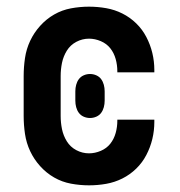

<svg xmlns="http://www.w3.org/2000/svg" viewBox="-20 -548 540 576"><path d="M247 8Q220 8 193 3Q166 -2 142.5 -15.5Q119 -29 100.5 -49.5Q82 -70 70.5 -94.5Q59 -119 55 -146Q51 -173 51 -200V-320Q51 -347 55 -374Q59 -401 70.5 -425.5Q82 -450 100.5 -470.5Q119 -491 142.5 -504.5Q166 -518 193 -523Q220 -528 247 -528Q273 -528 298.5 -523.5Q324 -519 347 -507.5Q370 -496 388.5 -478Q407 -460 419 -437Q431 -414 437 -389Q443 -364 443 -338V-331H332V-334Q332 -353 327 -371Q322 -389 311 -403Q300 -417 282.5 -424.5Q265 -432 247 -432Q227 -432 209 -422.5Q191 -413 180.5 -396Q170 -379 166 -359.5Q162 -340 162 -320V-200Q162 -180 166 -160.5Q170 -141 180.5 -124Q191 -107 209 -97.5Q227 -88 247 -88Q265 -88 282.5 -95.5Q300 -103 311 -117Q322 -131 327 -149Q332 -167 332 -186V-189H443V-182Q443 -156 437 -131Q431 -106 419 -83Q407 -60 388.5 -42Q370 -24 347 -12.5Q324 -1 298.5 3.5Q273 8 247 8ZM250 -194Q240 -194 231 -198Q222 -202 216.5 -209.5Q211 -217 208.5 -226.5Q206 -236 206 -246V-274Q206 -284 208.5 -293.5Q211 -303 216.5 -310.5Q222 -318 231 -322Q240 -326 250 -326Q260 -326 269 -322Q278 -318 283.5 -310.5Q289 -303 291.5 -293.5Q294 -284 294 -274V-246Q294 -236 291.5 -226.5Q289 -217 283.5 -209.5Q278 -202 269 -198Q260 -194 250 -194Z"/></svg>

Font: Iosevka Term
Style: Bold
Weight: 700
Monospace: yes
Designer: Belleve Invis
Foundry: Belleve Invis
Version: Version 30.0.1